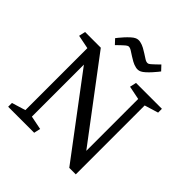

<svg xmlns="http://www.w3.org/2000/svg" viewBox="-235 -1081 1253 1253"><g transform="rotate(45 391.0 -455.0)"><path d="M375 -804Q359 -814 341.5 -825.5Q324 -837 310 -834Q296 -828 272 -804L244 -777L213 -810Q215 -813 225.5 -826Q236 -839 250.5 -855Q265 -871 280.5 -885Q296 -899 307 -904Q325 -913 346 -908.5Q367 -904 386 -893.5Q405 -883 417 -875Q433 -865 450.5 -853.5Q468 -842 482 -845Q487 -846 498 -855Q509 -864 520 -875L548 -902L579 -869Q577 -866 566.5 -853Q556 -840 541.5 -824Q527 -808 511.5 -794Q496 -780 485 -775Q467 -766 446 -770.5Q425 -775 406 -785.5Q387 -796 375 -804ZM191 -700 600 -157V-636L506 -655L516 -700H755V-665L660 -636V0H600L191 -544V-64L286 -45L276 0H36V-35L131 -64V-636L36 -655L46 -700Z"/></g></svg>

Font: Brawler
Style: Regular
Weight: 400
Designer: Oleg Frolov, Haley Fiege
Foundry: Oleg Frolov, Haley Fiege
Version: Version 1.101; ttfautohint (v1.8.3)